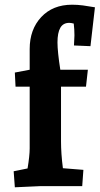

<svg xmlns="http://www.w3.org/2000/svg" viewBox="-20 -790 424 815"><path d="M38 -63 97 -75Q106 -129 106 -160V-422H46L43 -482L106 -494V-582Q106 -665 155 -717.5Q204 -770 286 -770Q309 -770 332 -767Q355 -764 383 -759L364 -594L294 -597L296 -640Q296 -665 293 -690Q281 -693 274 -693Q248 -693 236 -672Q224 -651 224 -610Q224 -571 236 -494H353L345 -422H239V-190Q239 -138 247 -76L334 -69L329 0H153L43 5Z"/></svg>

Font: Andada Pro ExtraBold
Style: Regular
Weight: 800
Designer: Carolina Giovagnoli
Foundry: Huerta Tipografica
Version: Version 3.005; ttfautohint (v1.8.4)